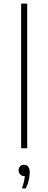

<svg xmlns="http://www.w3.org/2000/svg" viewBox="-20 -828 270 1072"><path d="M98 0V-808H132V0ZM102 224Q110 203 113.8 186.2Q117.5 169.5 118.5 155H115Q101.5 155 92.8 146Q84 137 84 123Q84 109.5 92.2 100.8Q100.5 92 113 92Q146 92 146 135Q146 153 140.8 176.8Q135.5 200.5 124 224Z"/></svg>

Font: Encode Sans Expanded Expanded Thin
Style: Regular
Weight: 100
Width: 7
Designer: Multiple Designers
Foundry: Impallari Type
Version: Version 3.000; ttfautohint (v1.8.3) -l 8 -r 50 -G 200 -x 14 